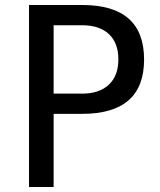

<svg xmlns="http://www.w3.org/2000/svg" viewBox="-20 -749 642 769"><path d="M96.2 -729H309.1Q557.1 -729 557.1 -510.7Q557.1 -293 309.1 -293H194.8V0H96.2ZM309.1 -374Q377.9 -374 416 -409.9Q454.1 -445.8 454.1 -511.2Q454.1 -576.7 416.3 -612.3Q378.4 -647.9 309.1 -647.9H194.8V-374Z"/></svg>

Font: Vazir Code Hack
Style: Code-Hack
Weight: 400
Foundry: DejaVu fonts team - Redesigned by Saber Rastikerdar
Version: Version 1.1.2